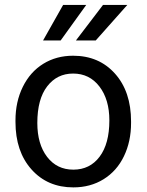

<svg xmlns="http://www.w3.org/2000/svg" viewBox="-20 -770 610 799"><path d="M44.4 -269Q44.4 -346.7 75 -408.7Q105.5 -470.7 159.9 -504.4Q214.4 -538.1 284.2 -538.1Q392.1 -538.1 458.7 -463.4Q525.4 -388.7 525.4 -264.6V-258.3Q525.4 -181.2 495.8 -119.9Q466.3 -58.6 411.4 -24.4Q356.4 9.8 285.2 9.8Q177.7 9.8 111.1 -64.9Q44.4 -139.6 44.4 -262.7ZM135.3 -258.3Q135.3 -170.4 176 -117.2Q216.8 -64 285.2 -64Q354 -64 394.5 -117.9Q435.1 -171.9 435.1 -269Q435.1 -356 393.8 -409.9Q352.5 -463.9 284.2 -463.9Q217.3 -463.9 176.3 -410.6Q135.3 -357.4 135.3 -258.3ZM408.7 -749.5H509.8L378.4 -601.6H295.9ZM242.7 -749.5H338.9L232.4 -601.6H159.2Z"/></svg>

Font: RobotoInd
Style: Regular
Weight: 400
Designer: Google
Version: Version 2.001101; 2014